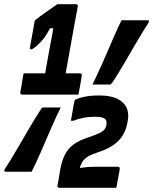

<svg xmlns="http://www.w3.org/2000/svg" viewBox="-49 -806 727 911"><path d="M390 -405Q400 -426 411.5 -450.5Q423 -475 435.5 -503Q448 -531 460 -559Q472 -587 484 -614.5Q496 -642 507 -666.5Q518 -691 528 -710Q543 -710 558.5 -710Q574 -710 590.5 -710Q607 -710 622 -710Q637 -710 650 -710Q656 -710 657.5 -706.5Q659 -703 655 -697Q643 -678 628.5 -655Q614 -632 599 -606Q584 -580 568.5 -553.5Q553 -527 538 -501.5Q523 -476 509 -453Q495 -430 482 -412Q479 -408 477 -406.5Q475 -405 471 -405Q461 -405 450 -405Q439 -405 427.5 -405Q416 -405 406 -405Q396 -405 390 -405ZM239 -296Q229 -276 217.5 -251Q206 -226 194 -198.5Q182 -171 170 -143Q158 -115 146 -87.5Q134 -60 122.5 -35.5Q111 -11 101 9Q86 9 70.5 9Q55 9 39 9Q23 9 8 9Q-7 9 -21 9Q-27 9 -28.5 5.5Q-30 2 -26 -4Q-14 -22 0 -45Q14 -68 29 -93.5Q44 -119 59.5 -145.5Q75 -172 90 -198Q105 -224 119.5 -247Q134 -270 146 -289Q149 -294 151.5 -295Q154 -296 157 -296Q167 -296 178.5 -296Q190 -296 201 -296Q212 -296 222 -296Q232 -296 239 -296ZM503 85Q501 85 481 85Q461 85 431 85Q401 85 368 85Q335 85 305.5 85Q276 85 256 85Q236 85 233 85Q230 85 227.5 83.5Q225 82 224 79.5Q223 77 224 74L237 -3Q245 -44 259 -72Q273 -100 298.5 -119.5Q324 -139 367 -153Q402 -165 420.5 -173.5Q439 -182 446.5 -191.5Q454 -201 456 -213Q457 -224 456 -230.5Q455 -237 450 -241Q446 -246 434.5 -249Q423 -252 403 -252Q372 -252 346.5 -247Q321 -242 299 -233H287Q288 -237 290.5 -250Q293 -263 295.5 -279Q298 -295 300.5 -307.5Q303 -320 304 -324Q304 -327 306 -330.5Q308 -334 315 -336Q328 -342 355 -347.5Q382 -353 423 -353Q475 -353 507 -337.5Q539 -322 551.5 -295.5Q564 -269 557 -233L556 -226Q550 -192 534.5 -165.5Q519 -139 490 -118.5Q461 -98 412 -82Q382 -72 365.5 -61.5Q349 -51 340 -35Q331 -19 323 8L338 -54L326 19L310 -4Q335 -11 361.5 -13Q388 -15 432 -15H510Q515 -15 517.5 -12Q520 -9 519 -4Q519 0 516.5 12.5Q514 25 511 40.5Q508 56 506 68.5Q504 81 503 85ZM63 -458H330Q335 -458 337.5 -455Q340 -452 339 -447Q339 -443 336.5 -430.5Q334 -418 331.5 -402.5Q329 -387 326.5 -374Q324 -361 323 -357H56Q51 -357 49 -360Q47 -363 47 -368Q49 -376 50.5 -385Q52 -394 54 -405.5Q56 -417 58 -430.5Q60 -444 63 -458ZM251 -396H148L157 -413Q158 -419 159 -424Q160 -429 160.5 -433.5Q161 -438 162 -442Q163 -444 166.5 -464.5Q170 -485 175.5 -516.5Q181 -548 187.5 -582.5Q194 -617 200 -648.5Q206 -680 209 -702L224 -672H171L201 -698Q188 -671 177 -651.5Q166 -632 154 -618Q142 -604 126 -589Q113 -578 107.5 -575Q102 -572 98 -572Q95 -572 93.5 -574Q92 -576 93 -580L116 -709Q127 -718 140.5 -728Q154 -738 167 -747Q183 -758 197 -768Q211 -778 223 -786Q228 -786 240.5 -786Q253 -786 268 -786Q283 -786 295 -786Q307 -786 311 -786Q316 -786 318.5 -783Q321 -780 320 -775Q320 -773 314.5 -745Q309 -717 301.5 -675Q294 -633 285.5 -586Q277 -539 269.5 -496.5Q262 -454 257 -426.5Q252 -399 251 -396Z"/></svg>

Font: RecMonoLinear Nerd Font Mono
Style: Bold Italic
Weight: 700
Italic angle: -10°
Monospace: yes
Version: Version 1.085; ttfautohint (v1.8.4.7-5d5b);Nerd Fonts 3.2.1